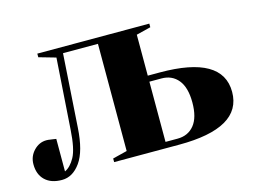

<svg xmlns="http://www.w3.org/2000/svg" viewBox="-86 -628 1018 770"><g transform="rotate(-15 422.5 -242.5)"><path d="M-10 -75Q-10 -108 12.5 -131.5Q35 -155 65 -155Q73 -155 81 -153.5Q89 -152 92 -152L105 -150V-15Q129 -26 147 -59Q165 -92 170 -170L190 -465L120 -485V-500H585V-485L525 -470V-300H575Q835 -300 835 -150Q835 0 575 0H305V-15L365 -30V-475H220L200 -170Q194 -75 162 -30Q130 15 85 15Q40 15 15 -9Q-10 -33 -10 -75ZM575 -25Q619 -25 644.5 -56.5Q670 -88 670 -150Q670 -212 644.5 -243.5Q619 -275 575 -275H525V-25Z"/></g></svg>

Font: Yeseva One
Style: Regular
Weight: 400
Designer: Jovanny Lemonad
Foundry: Jovanny Lemonad
Version: Version 2.000